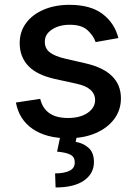

<svg xmlns="http://www.w3.org/2000/svg" viewBox="-20 -573 576 811"><path d="M480.1 -412.3 383.9 -395.2Q374.6 -422.6 349.6 -445.5Q324.6 -468.4 274.9 -468.4Q229.8 -468.4 199.4 -448.3Q169 -428.3 169.4 -396.7Q169 -369 189.5 -352.5Q209.9 -335.9 255 -325.3L341.6 -305.4Q490.8 -271 490.8 -157.7Q490.8 -108.3 462.5 -70.3Q434.3 -32.3 384.1 -10.7Q333.8 11 267.8 11Q175.8 11 118.3 -28.2Q60.7 -67.5 47.2 -139.9L149.9 -155.5Q169 -74.6 267 -74.6Q319.2 -74.6 350.5 -96.4Q381.7 -118.3 381.7 -149.9Q381.7 -202.1 304.7 -219.1L212.4 -239.3Q135.7 -256.4 99.4 -294.7Q63.2 -333.1 63.2 -391Q63.2 -439.3 90.2 -475.7Q117.2 -512.1 164.8 -532.3Q212.4 -552.6 273.8 -552.6Q362.2 -552.6 413 -514.2Q463.8 -475.9 480.1 -412.3ZM235.8 -2.8H305.4L299.7 26.3Q330.3 30.9 353.5 51Q376.8 71 376.8 111.2Q377.1 159.4 335.4 189.1Q293.7 218.8 214.8 218.8L212.7 159.4Q249.6 159.4 272.5 148.8Q295.5 138.1 295.8 114.3Q296.2 90.6 278.2 80.8Q260.3 71 221.2 67.5Z"/></svg>

Font: Inter UI Medium
Style: Regular
Weight: 500
Designer: Rasmus Andersson
Foundry: rsms
Version: 3.2;8d6f07862